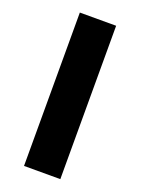

<svg xmlns="http://www.w3.org/2000/svg" viewBox="-137 -777 618 840"><g transform="rotate(20 171.5 -357.0)"><path d="M85 0H254V-714H85Z"/></g></svg>

Font: Kathrein 85 Heavy
Style: Regular
Weight: 900
Designer: Lazydogs Typefoundry, based on Open Sans by Ascender Corporation
Foundry: Lazydogs Typefoundry
Version: Version 1.003;PS 001.003;hotconv 1.0.88;makeotf.lib2.5.64775